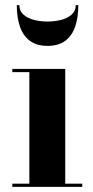

<svg xmlns="http://www.w3.org/2000/svg" viewBox="-20 -729 364 749"><path d="M234.5 -460V-12.5H301V0H28V-12.5H94.5V-447.5H28V-460ZM165.5 -550Q123 -550 96.5 -569.8Q70 -589.5 57.8 -625.2Q45.5 -661 45.5 -709H55.5Q55.5 -686 71.8 -671.8Q88 -657.5 113.2 -651.2Q138.5 -645 165.5 -645Q192.5 -645 217.8 -651.2Q243 -657.5 259.2 -671.8Q275.5 -686 275.5 -709H285.5Q285.5 -661 273.2 -625.2Q261 -589.5 234.5 -569.8Q208 -550 165.5 -550Z"/></svg>

Font: Bodoni Moda 18pt
Style: Bold
Weight: 700
Designer: Owen Earl
Foundry: indestructible type
Version: Version 2.004